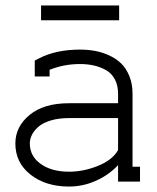

<svg xmlns="http://www.w3.org/2000/svg" viewBox="-20 -663 575 701"><path d="M415 -588.9H129.9V-643.1H415ZM491.2 0H411.1V-60.1Q377.9 -24.4 330.6 -3.2Q283.2 18.1 231.9 18.1Q147 18.1 91.6 -25.4Q36.1 -68.8 36.1 -139.2Q36.1 -200.7 88.1 -243.4Q140.1 -286.1 231.9 -286.1H411.1V-320.8Q411.1 -352.1 398.7 -374.5Q386.2 -397 365 -408.2Q343.8 -419.4 321 -424.3Q298.3 -429.2 272 -429.2Q213.9 -429.2 161.1 -408.2V-383.8H106.9V-441.9L121.1 -449.2Q183.6 -481.9 272 -481.9Q299.3 -481.9 325 -477.5Q350.6 -473.1 376.5 -461.7Q402.3 -450.2 421.1 -432.6Q439.9 -415 451.9 -386.2Q463.9 -357.4 463.9 -320.8V-54.2H491.2ZM231.9 -231.9Q194.8 -231.9 166 -223.4Q137.2 -214.8 121.1 -200.9Q105 -187 96.9 -171.4Q88.9 -155.8 88.9 -139.2Q88.9 -92.8 128.7 -64.5Q168.5 -36.1 231.9 -36.1Q284.7 -36.1 337.6 -57.4Q390.6 -78.6 411.1 -115.2V-231.9Z"/></svg>

Font: Rawengulk
Style: Demibold
Weight: 600
Version: Version 0.92